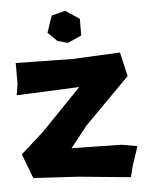

<svg xmlns="http://www.w3.org/2000/svg" viewBox="-52 -730 625 809"><g transform="rotate(-5 260.5 -325.5)"><path d="M253.9 -550.8 312.5 -577.1V-647.5L253.9 -686.5L195.3 -670.9L171.9 -600.6L210.9 -562.5ZM27.3 -485.4V-397.5L19.5 -349.6L285.2 -361.3L117.2 -187.5L19.5 -99.6L58.6 3.9L246.1 14.6L468.8 36.1L480.5 -10.7L507.8 -91.8L441.4 -103.5L230.5 -107.4L300.8 -196.3L492.2 -389.6L468.8 -491.2L265.6 -481.4Z"/></g></svg>

Font: MaokenAssortedSans-Lite
Style: Lite
Weight: 400
Version: Version 1.400